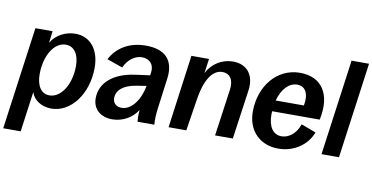

<svg xmlns="http://www.w3.org/2000/svg" viewBox="-92 -951 2727 1407"><g transform="rotate(10 1272.0 -247.5)"><path d="M-7 218H123L164 -81C182 -24 241 15 314 15C460 15 576 -140 576 -335C576 -470 505 -556 395 -556C321 -556 250 -518 215 -457L226 -545H98ZM284 -78C222 -78 187 -133 187 -219C187 -357 253 -465 339 -465C401 -465 439 -411 439 -323C439 -188 371 -78 284 -78Z M767 15C844 15 916 -25 954 -88C950 -46 952 -17 954 0H1079C1076 -37 1077 -70 1084 -125L1114 -351C1132 -492 1058 -560 919 -560C786 -560 701 -496 657 -413L774 -372C803 -435 853 -471 906 -471C961 -471 998 -433 989 -372L986 -351L876 -336C715 -314 622 -230 622 -116C622 -37 680 15 767 15ZM755 -141C755 -202 809 -244 898 -258L974 -270C953 -159 892 -80 820 -80C781 -80 755 -104 755 -141Z M1185 0H1317L1353 -230C1374 -377 1427 -467 1504 -467C1558 -467 1591 -426 1580 -348L1531 0H1663L1715 -368C1731 -483 1671 -556 1568 -556C1487 -556 1413 -511 1375 -436L1390 -544H1259Z M2003 15C2115 15 2214 -48 2252 -149L2142 -190C2118 -118 2064 -78 2011 -78C1947 -78 1911 -133 1911 -223C1911 -231 1911 -238 1912 -247H2266C2308 -442 2227 -560 2065 -560C1895 -560 1773 -411 1773 -220C1773 -77 1867 15 2003 15ZM1924 -329C1947 -414 1997 -471 2060 -471C2120 -471 2151 -419 2134 -329Z M2323 0H2453L2551 -713H2421Z"/></g></svg>

Font: Ronzino Bold
Style: Italic
Weight: 700
Italic angle: -8°
Designer: Nunzio Mazzaferro
Foundry: Collletttivo
Version: Version 1.000;Glyphs 3.3 (3337)